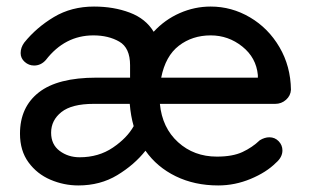

<svg xmlns="http://www.w3.org/2000/svg" viewBox="-20 -556 947 586"><path d="M820 -239H468Q475 -166 523.5 -122Q572 -78 642 -78Q690 -78 720 -92Q750 -106 773 -128Q788 -137 802 -137Q819 -137 830.5 -125Q842 -113 842 -97Q842 -76 822 -59Q793 -30 745 -10Q697 10 646 10Q574 10 516.5 -18Q459 -46 424 -96Q390 -53 338 -21.5Q286 10 219 10Q175 10 134 -7.5Q93 -25 67 -60.5Q41 -96 41 -148Q41 -229 98.5 -274Q156 -319 274 -319H377V-357Q377 -410 344 -429Q311 -448 265 -448Q178 -448 120 -373Q105 -356 84 -356Q68 -356 55.5 -367Q43 -378 43 -394Q43 -411 54 -426Q91 -472 144.5 -504Q198 -536 267 -536Q327 -536 376 -517.5Q425 -499 449 -459Q483 -496 528.5 -516Q574 -536 623 -536Q687 -536 743 -503Q799 -470 833 -412Q867 -354 868 -282Q867 -264 853 -251.5Q839 -239 820 -239ZM472 -319H767V-327Q762 -380 719.5 -414Q677 -448 623 -448Q567 -448 526 -416.5Q485 -385 472 -319ZM376 -239H266Q199 -239 167.5 -214Q136 -189 136 -151Q136 -115 162 -95.5Q188 -76 223 -76Q281 -76 324.5 -105.5Q368 -135 388 -171Q379 -202 376 -239Z"/></svg>

Font: Quicksand Medium
Style: Regular
Weight: 500
Designer: Andrew Paglinawan
Foundry: Andrew Paglinawan
Version: Version 3.000